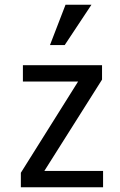

<svg xmlns="http://www.w3.org/2000/svg" viewBox="-20 -794 508 814"><path d="M68.4 -61.5 311 -448.2H77.1V-517.6H412.6V-456.5L168 -69.3H417V0H68.4ZM257.8 -773.9H367.7L254.4 -603H191.9Z"/></svg>

Font: Monda
Style: Regular
Weight: 400
Designer: Vernon Adams
Foundry: Vernon Adams
Version: Version 2.100; ttfautohint (v1.8.3)